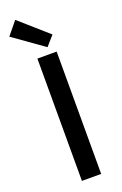

<svg xmlns="http://www.w3.org/2000/svg" viewBox="-195 -1036 688 1087"><g transform="rotate(-20 149.5 -493.0)"><path d="M97 0H213V-737H97ZM173 -778 224 -836 54 -986 -10 -908Z"/></g></svg>

Font: Noto Sans TC Medium
Style: Regular
Weight: 500
Designer: Ryoko NISHIZUKA 西塚涼子 (kana, bopomofo & ideographs); Paul D. Hunt (Latin, Greek & Cyrillic); Sandoll Communications 산돌커뮤니
Foundry: Adobe
Version: Version 2.004;hotconv 1.0.118;makeotfexe 2.5.65603